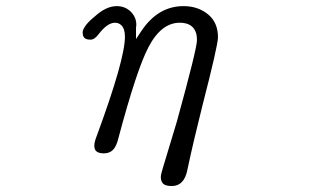

<svg xmlns="http://www.w3.org/2000/svg" viewBox="-20 -498 1040 643"><path d="M518.6 94.7Q518.6 109.4 526.4 117.2Q534.2 125 555.7 125Q596.7 125 607.4 71.3Q627.9 -25.4 658.2 -145.5Q710 -346.7 710 -373Q710 -421.9 677.7 -449.2Q643.6 -477.5 594.7 -477.5Q508.8 -477.5 453.1 -393.6L435.5 -367.2V-404.3L436.5 -415Q436.5 -439.5 418.9 -458Q399.4 -477.5 371.1 -477.5Q335 -477.5 296.9 -442.4Q271.5 -421.9 262.7 -406.2Q256.8 -396.5 256.8 -389.6Q256.8 -377 262.7 -371.1Q268.6 -365.2 283.2 -365.2Q296.9 -365.2 310.5 -383.8Q339.8 -421.9 365.2 -421.9Q377.9 -421.9 386.7 -413.1Q398.4 -401.4 398.4 -375Q398.4 -298.8 303.7 -42Q295.9 -22.5 295.9 -10.3Q295.9 2 301.8 7.8Q309.6 15.6 328.1 15.6Q346.7 15.6 358.4 3.9Q370.1 -7.8 377 -37.1Q437.5 -263.7 476.6 -338.9Q519.5 -421.9 582 -421.9Q627.9 -421.9 637.7 -383.8Q639.6 -374 639.6 -363.3Q639.6 -335 572.3 -90.8L525.4 64.5Q518.6 86.9 518.6 94.7Z"/></svg>

Font: FakePearl
Style: ExtraLight
Weight: 300
Version: Version 1.2